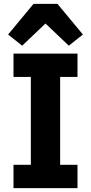

<svg xmlns="http://www.w3.org/2000/svg" viewBox="-20 -976 472 996"><path d="M95 -739 22 -797 154 -956H278L410 -797L337 -739L216 -854ZM50 0V-121H140V-577H50V-698H382V-577H292V-121H382V0Z"/></svg>

Font: Anuphan
Style: Bold
Weight: 700
Designer: Mike Abbink, Paul van der Laan, Pieter van Rosmalen, Mint Tantisuwanna
Foundry: Bold Monday; Cadson Demak
Version: Version 3.002;hotconv 1.0.109;makeotfexe 2.5.65596